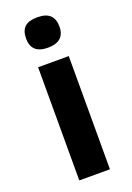

<svg xmlns="http://www.w3.org/2000/svg" viewBox="-147 -816 598 871"><g transform="rotate(-20 152.5 -380.5)"><path d="M226.1 0H78.1V-546.4H226.1ZM71.3 -687Q71.3 -724.6 90.6 -742.7Q109.9 -760.7 151.4 -760.7Q192.9 -760.7 212.6 -742.2Q232.4 -723.6 232.4 -687Q232.4 -650.9 211.9 -632.6Q191.4 -614.3 151.4 -614.3Q71.3 -614.3 71.3 -687Z"/></g></svg>

Font: Viking Open Sans
Style: Bold
Weight: 700
Foundry: Ascender Corporation
Version: Version 2.001